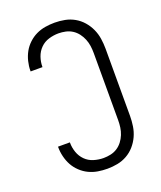

<svg xmlns="http://www.w3.org/2000/svg" viewBox="-139 -831 778 928"><g transform="rotate(-20 250.0 -367.5)"><path d="M253 8Q228 8 204 4Q180 0 158 -10.5Q136 -21 117.5 -38.5Q99 -56 87.5 -77Q76 -98 70 -122.5Q64 -147 64 -171Q64 -172 64 -172.5Q64 -173 64 -174H125Q125 -173 125 -172.5Q125 -172 125 -172Q125 -147 133.5 -122.5Q142 -98 160 -80Q178 -62 203 -54.5Q228 -47 253 -47Q271 -47 289.5 -51Q308 -55 323.5 -65Q339 -75 350.5 -90Q362 -105 369 -122.5Q376 -140 378.5 -158Q381 -176 381 -195V-540Q381 -559 378.5 -577Q376 -595 369 -612.5Q362 -630 350.5 -645Q339 -660 323.5 -670Q308 -680 289.5 -684Q271 -688 253 -688Q228 -688 203 -680.5Q178 -673 160 -655Q142 -637 133.5 -612.5Q125 -588 125 -563Q125 -563 125 -562.5Q125 -562 125 -561H64Q64 -562 64 -562.5Q64 -563 64 -564Q64 -588 70 -612.5Q76 -637 87.5 -658Q99 -679 117.5 -696.5Q136 -714 158 -724.5Q180 -735 204 -739Q228 -743 253 -743Q279 -743 305 -738Q331 -733 354 -720Q377 -707 394.5 -687Q412 -667 423 -643Q434 -619 438 -592.5Q442 -566 442 -540V-195Q442 -169 438 -142.5Q434 -116 423 -92Q412 -68 394.5 -48Q377 -28 354 -15Q331 -2 305 3Q279 8 253 8Z"/></g></svg>

Font: Iosevka Term Light
Style: Regular
Weight: 300
Monospace: yes
Designer: Belleve Invis
Foundry: Belleve Invis
Version: Version 9.0.1; ttfautohint (v1.8.3)